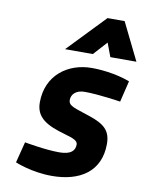

<svg xmlns="http://www.w3.org/2000/svg" viewBox="-85 -812 683 885"><g transform="rotate(10 256.0 -369.5)"><path d="M308 -575 366 -639 390 -575H512L426 -750H346L178 -575ZM494 -480C494 -480 420 -511 314 -511C206 -511 106 -443 106 -313C106 -241 160 -213 245 -189C287 -177 307 -169 307 -151C307 -123 289 -102 234 -102C167 -102 71 -120 71 -120L46 -22C46 -22 122 11 219 11C349 11 444 -48 444 -178C444 -255 396 -274 311 -301C257 -318 240 -326 240 -348C240 -375 261 -397 302 -397C367 -397 470 -381 470 -381L494 -480Z"/></g></svg>

Font: RazerF5
Style: Bold Italic
Weight: 700
Foundry: Razer Inc.
Version: Version 2